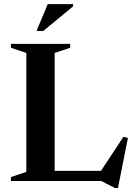

<svg xmlns="http://www.w3.org/2000/svg" viewBox="-20 -904 670 959"><path d="M569 35.5H554.5L486 0H174V-50.5H534.5L472 -32L596.5 -220.5L619 -215ZM253 -639.5V0H34.5V-19.5L111.5 -45.5V-639.5L34.5 -665.5V-685H330.5V-665.5ZM162.5 -749.5 218.5 -883.5H345V-872.5L196.5 -749.5Z"/></svg>

Font: Newsreader 36pt SemiBold
Style: Regular
Weight: 600
Designer: Hugues Gentile
Foundry: Production Type
Version: Version 1.003